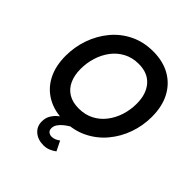

<svg xmlns="http://www.w3.org/2000/svg" viewBox="-250 -869 1247 1247"><g transform="rotate(45 374.0 -245.0)"><path d="M342 16Q252 16 186 -21.5Q120 -59 84.5 -127.5Q49 -196 49 -290Q49 -372 75.5 -447.5Q102 -523 151.5 -583Q201 -643 272 -678Q343 -713 432 -713Q522 -713 588 -675.5Q654 -638 690 -569.5Q726 -501 726 -406Q726 -324 699 -248.5Q672 -173 622 -113.5Q572 -54 501 -19Q430 16 342 16ZM351 -108Q409 -108 454.5 -131.5Q500 -155 531.5 -196Q563 -237 579.5 -288.5Q596 -340 596 -397Q596 -485 551 -537Q506 -589 423 -589Q364 -589 318 -564.5Q272 -540 241 -498.5Q210 -457 194 -405.5Q178 -354 178 -299Q178 -240 198 -197Q218 -154 256.5 -131Q295 -108 351 -108ZM357 223Q307 223 274 195Q241 167 241 121Q241 88 255 64.5Q269 41 288 24.5Q307 8 323 -1L420 0Q410 4 393 14Q376 24 358 38.5Q340 53 328 70.5Q316 88 316 108Q316 127 328 136.5Q340 146 356 146Q370 146 384.5 140.5Q399 135 413 124L446 191Q429 204 407 213.5Q385 223 357 223Z"/></g></svg>

Font: Hanken Grotesk
Style: Bold Italic
Weight: 700
Italic angle: -8°
Designer: Alfredo Marco Pradil
Foundry: Hanken Design Co.
Version: Version 3.013